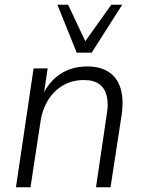

<svg xmlns="http://www.w3.org/2000/svg" viewBox="-20 -786 603 806"><path d="M47 0 121 -499H180L163 -384H158Q185 -444 233.5 -475.5Q282 -507 346 -507Q400 -507 435.5 -484.5Q471 -462 485.5 -417Q500 -372 491 -306L444 0H383L428 -305Q436 -351 428 -383.5Q420 -416 396.5 -433Q373 -450 332 -450Q282 -450 243.5 -427Q205 -404 181 -364.5Q157 -325 150 -275L108 0ZM302 -565 221 -766H266L338 -613L447 -766H493L365 -565Z"/></svg>

Font: Nunitoga
Style: Light Italic
Weight: 300
Italic angle: -9°
Designer: Vernon Adams
Foundry: Vernon Adams
Version: Version 1.0